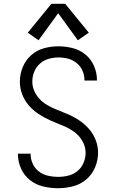

<svg xmlns="http://www.w3.org/2000/svg" viewBox="-20 -988 616 1016"><path d="M287 8Q327 8 366 -2Q405 -12 436 -38Q467 -64 483 -102Q499 -140 499 -180Q499 -214 486.5 -246.5Q474 -279 451.5 -305Q429 -331 400 -350.5Q371 -370 339.5 -383.5Q308 -397 276 -409.5Q244 -422 215.5 -441.5Q187 -461 169 -491.5Q151 -522 151 -556Q151 -583 161 -608Q171 -633 191 -651Q211 -669 237 -676.5Q263 -684 289 -684Q315 -684 340 -677.5Q365 -671 385.5 -654.5Q406 -638 416.5 -614Q427 -590 427 -564V-562H493V-565Q493 -603 477.5 -639Q462 -675 432 -699.5Q402 -724 364.5 -733.5Q327 -743 289 -743Q250 -743 212 -732.5Q174 -722 144.5 -695.5Q115 -669 100 -632Q85 -595 85 -556Q85 -521 97.5 -488.5Q110 -456 132.5 -430Q155 -404 184 -385Q213 -366 244 -352Q275 -338 307 -325.5Q339 -313 368 -293.5Q397 -274 415 -243.5Q433 -213 433 -179Q433 -152 422 -126Q411 -100 389.5 -82.5Q368 -65 341 -58.5Q314 -52 287 -52Q260 -52 234 -58Q208 -64 186.5 -80Q165 -96 153.5 -121Q142 -146 142 -172V-175H75V-171Q75 -132 91.5 -95.5Q108 -59 139.5 -34.5Q171 -10 209.5 -1Q248 8 287 8ZM184 -775 288 -918 392 -775 450 -815 325 -968H252L127 -815Z"/></svg>

Font: Iosevka Sparkle Light
Style: Regular
Weight: 300
Designer: Belleve Invis
Foundry: Belleve Invis
Version: Version 4.5.0; ttfautohint (v1.8.3)